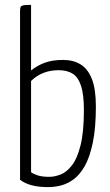

<svg xmlns="http://www.w3.org/2000/svg" viewBox="-20 -755 448 785"><path d="M177 10Q138 10 109.5 2.5Q81 -5 62 -20V-712Q62 -724 66 -728.5Q70 -733 79.5 -734Q89 -735 107 -735V-467Q132 -487 163 -498.5Q194 -510 238 -510Q279 -510 309 -492Q339 -474 355.5 -432.5Q372 -391 372 -320Q372 -232 359.5 -172Q347 -112 326.5 -76Q306 -40 280.5 -21.5Q255 -3 228.5 3.5Q202 10 177 10ZM182 -32Q202 -32 226.5 -41Q251 -50 273 -77.5Q295 -105 309 -159.5Q323 -214 323 -305Q323 -368 311.5 -403.5Q300 -439 277.5 -453.5Q255 -468 219 -468Q187 -468 159 -457.5Q131 -447 107 -424V-51Q116 -44 134 -38Q152 -32 182 -32Z"/></svg>

Font: Yanone Kaffeesatz Light
Style: Regular
Weight: 300
Designer: Yanone (Cyrillic: Daniel Pouzeot, Huerta Tipografica, and Cyreal)
Foundry: Yanone
Version: Version 2.003